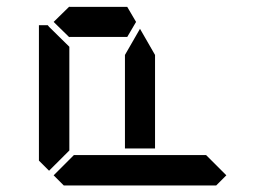

<svg xmlns="http://www.w3.org/2000/svg" viewBox="-20 -567 856 587"><path d="M672 -31 641 0H175L144 -31L206 -93H226H362H454H590H610ZM130 -45 99 -76V-490H126L130 -485L192 -424V-218V-113V-107ZM144 -500 192 -547V-546H328H369L396 -500L369 -454H212H209H192V-453ZM454 -157V-113H362V-327V-399L408 -479L454 -399V-327Z"/></svg>

Font: DSEG14 Classic
Style: Regular
Weight: 400
Designer: Keshikan(Twitter:@keshinomi_88pro)
Version: Version 0.46